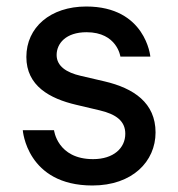

<svg xmlns="http://www.w3.org/2000/svg" viewBox="-20 -560 548 590"><path d="M264 10C387 10 458 -64 458 -153C458 -244 391 -289 301 -310L228 -327C184 -337 154 -357 154 -391C154 -426 182 -461 246 -461C340 -461 350 -386 350 -386H442C442 -386 428 -540 245 -540C135 -540 61 -476 61 -385C61 -296 133 -257 214 -238L286 -221C337 -209 365 -188 365 -149C365 -105 329 -71 266 -71C156 -71 146 -160 146 -160H50C50 -160 62 10 264 10Z"/></svg>

Font: Be Vietnam Pro
Style: Regular
Weight: 400
Designer: Lam Bao, Tony Le, Vietanh Nguyen
Foundry: Yellow Type Foundry
Version: Version 1.002